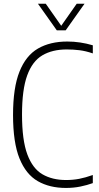

<svg xmlns="http://www.w3.org/2000/svg" viewBox="-20 -964 510 994"><path d="M321 9Q237 9 175.8 -26Q114.5 -61 81 -143.5Q47.5 -226 47.5 -369Q47.5 -509.5 80.8 -593Q114 -676.5 176.8 -712.8Q239.5 -749 328.5 -749Q394.5 -749 460.5 -729.5V-687.5Q424 -700 391.8 -704Q359.5 -708 325.5 -708Q251 -708 199.2 -677.5Q147.5 -647 120.8 -573.5Q94 -500 94 -371Q94 -238.5 121.5 -164.8Q149 -91 200 -61.5Q251 -32 322 -32Q357.5 -32 390 -38.2Q422.5 -44.5 460.5 -58V-16Q431.5 -5.5 396.2 1.8Q361 9 321 9ZM274 -807 176.5 -944.5H217L297 -830.5L377 -944.5H417.5L320 -807Z"/></svg>

Font: Encode Sans Condensed Condensed ExtraLight
Style: Regular
Weight: 200
Width: 3
Designer: Multiple Designers
Foundry: Impallari Type
Version: Version 3.000; ttfautohint (v1.8.3) -l 8 -r 50 -G 200 -x 14 